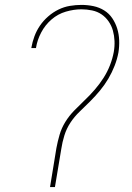

<svg xmlns="http://www.w3.org/2000/svg" viewBox="-20 -763 540 783"><path d="M184 0 210 -159Q215 -186 223 -213.5Q231 -241 246.5 -266Q262 -291 283 -312.5Q304 -334 325.5 -354.5Q347 -375 366.5 -397.5Q386 -420 402 -445Q418 -470 428.5 -497Q439 -524 444 -551Q448 -574 447 -596Q446 -618 440.5 -638Q435 -658 423 -675.5Q411 -693 394 -704.5Q377 -716 355.5 -720.5Q334 -725 312 -725Q281 -725 248.5 -715.5Q216 -706 190 -683.5Q164 -661 148 -630.5Q132 -600 127 -569V-567H108V-569Q112 -592 120.5 -615Q129 -638 143 -658.5Q157 -679 176.5 -696Q196 -713 218.5 -724Q241 -735 265 -739Q289 -743 312 -743Q337 -743 361 -738Q385 -733 405 -720.5Q425 -708 438 -688.5Q451 -669 458 -646.5Q465 -624 466 -599Q467 -574 463 -549Q458 -522 447.5 -495Q437 -468 422 -442.5Q407 -417 388 -394Q369 -371 348 -350Q327 -329 305 -308Q283 -287 267 -262.5Q251 -238 242.5 -210.5Q234 -183 230 -156L204 0Z"/></svg>

Font: Iosevka SS18 Thin
Style: Italic
Weight: 100
Italic angle: -9°
Monospace: yes
Designer: Belleve Invis
Foundry: Belleve Invis
Version: Version 25.1.1; ttfautohint (v1.8.4)